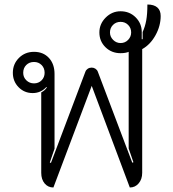

<svg xmlns="http://www.w3.org/2000/svg" viewBox="-20 -823 769 852"><path d="M163 -56V-413Q179 -421 188 -435L186 -437Q161 -410 125 -410Q88 -410 62.5 -436Q37 -462 37 -500Q37 -539 64 -566Q91 -593 131 -593Q172 -593 197 -566Q222 -539 222 -495V-163L201 -102L206 -100L359 -505Q362 -513 369.5 -518Q377 -523 387 -523Q396 -523 403.5 -518Q411 -513 414 -505L567 -101L572 -103L551 -164V-593Q537 -587 515 -587Q475 -587 448 -613.5Q421 -640 421 -679Q421 -717 449 -745Q477 -773 515 -773Q555 -773 582 -746Q609 -719 609 -681V-649H613V-681Q624 -705 629 -733Q634 -761 634 -803Q663 -803 678 -790Q693 -777 693 -752Q693 -708 670 -666.5Q647 -625 611 -605V-56Q611 -28 595.5 -9.5Q580 9 556 9L387 -442L217 9Q193 9 178 -9Q163 -27 163 -56ZM562 -679Q562 -699 548.5 -712.5Q535 -726 515 -726Q495 -726 481.5 -712.5Q468 -699 468 -679Q468 -660 482 -646Q496 -632 515 -632Q535 -632 548.5 -646Q562 -660 562 -679ZM178 -500Q178 -521 164.5 -534.5Q151 -548 131 -548Q110 -548 96.5 -534.5Q83 -521 83 -500Q83 -480 97 -466.5Q111 -453 131 -453Q151 -453 164.5 -466.5Q178 -480 178 -500Z"/></svg>

Font: K2D ExtraLight
Style: Regular
Weight: 275
Designer: Katatrad Aksorn Co.,Ltd.
Foundry: Cadson Demak Co.,Ltd.
Version: Version 1.000; ttfautohint (v1.6)